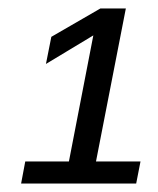

<svg xmlns="http://www.w3.org/2000/svg" viewBox="-20 -708 373 453"><path d="M311.5 -327.1 301.3 -274.9H29.8L39.6 -327.1H142.6L200.2 -624.5L88.4 -557.1L101.1 -621.1L216.8 -688H276.9L206.5 -327.1Z"/></svg>

Font: Arimo
Style: Italic
Weight: 400
Italic angle: -12°
Designer: Steve Matteson
Foundry: Monotype Imaging Inc.
Version: Version 1.33